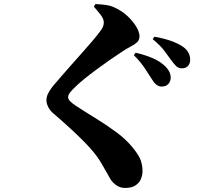

<svg xmlns="http://www.w3.org/2000/svg" viewBox="-20 -850 1040 947"><path d="M730 -458Q716 -480 695 -512Q674 -544 640 -578L649 -590Q693 -580 731 -564Q769 -548 795 -523Q822 -496 822 -467Q822 -449 810.5 -436Q799 -423 777 -423Q764 -423 752.5 -431.5Q741 -440 730 -458ZM826 -551Q813 -568 793.5 -595.5Q774 -623 733 -657L742 -669Q836 -652 883 -619Q918 -594 918 -555Q918 -536 907 -524.5Q896 -513 877 -513Q861 -513 850.5 -522.5Q840 -532 826 -551ZM443 -817 451 -830Q477 -829 502 -825.5Q527 -822 547 -812Q582 -796 609 -770.5Q636 -745 652 -718.5Q668 -692 668 -671Q668 -653 656.5 -642Q645 -631 625.5 -621Q606 -611 582 -595Q554 -577 520.5 -553.5Q487 -530 454.5 -506Q422 -482 395 -460Q368 -438 352 -422Q333 -404 324.5 -392.5Q316 -381 316 -371Q316 -360 327 -349.5Q338 -339 353 -329Q399 -299 452 -266.5Q505 -234 554.5 -197.5Q604 -161 637 -119Q666 -83 674.5 -58Q683 -33 683 -5Q683 12 675.5 31.5Q668 51 649 64Q630 77 597 77Q573 77 555 64.5Q537 52 526 36Q516 19 505.5 -0.5Q495 -20 475 -53Q449 -97 389.5 -156.5Q330 -216 244 -290Q226 -305 217.5 -323Q209 -341 209 -354Q209 -371 216 -386.5Q223 -402 240 -424Q257 -444 282 -473Q307 -502 335.5 -534Q364 -566 391.5 -597Q419 -628 440.5 -653.5Q462 -679 472 -693Q483 -707 487.5 -717.5Q492 -728 492 -739Q492 -757 476 -777.5Q460 -798 443 -817Z"/></svg>

Font: Early Summer Mincho Heavy
Style: Regular
Weight: 900
Designer: GuiWonder
Version: Version 1.002